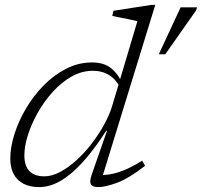

<svg xmlns="http://www.w3.org/2000/svg" viewBox="-20 -754 824 784"><path d="M474.5 -390Q455.5 -428 426.8 -446.5Q398 -465 359.5 -465Q314 -465 272.5 -441.5Q231 -418 196 -379.5Q161 -341 134.8 -294.8Q108.5 -248.5 94 -202.8Q79.5 -157 79.5 -119.5Q79.5 -76.5 100.2 -55.2Q121 -34 161.5 -34Q192 -34 225.8 -52Q259.5 -70 292.5 -100Q325.5 -130 354.5 -167.8Q383.5 -205.5 405.5 -245.8Q427.5 -286 438.5 -323L541 -667.5Q532 -670 513 -673.8Q494 -677.5 473.5 -681.8Q453 -686 438.5 -689L443.5 -710L598 -734H614L394 -19L380.5 -40Q400.5 -38 426.5 -41.8Q452.5 -45.5 485.8 -58.8Q519 -72 560.5 -98L572.5 -77Q504.5 -24.5 456.8 -7.2Q409 10 382.5 10Q357.5 10 351.2 -1.5Q345 -13 353.5 -38L417 -220H413.5Q372 -155.5 334.8 -111.5Q297.5 -67.5 264 -40.8Q230.5 -14 200 -2Q169.5 10 140.5 10Q101.5 10 75 -4.2Q48.5 -18.5 35.2 -44.5Q22 -70.5 22 -106Q22 -152 38.5 -205Q55 -258 85.5 -310Q116 -362 157.8 -404.8Q199.5 -447.5 249.8 -473.2Q300 -499 356 -499Q405.5 -499 435.2 -474.2Q465 -449.5 481.5 -407ZM628.5 -532.5 717.5 -724H784.5L781 -712L655 -532.5Z"/></svg>

Font: Newsreader 9pt Light
Style: Italic
Weight: 300
Italic angle: -17°
Designer: Hugues Gentile
Foundry: Production Type
Version: Version 1.003